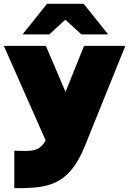

<svg xmlns="http://www.w3.org/2000/svg" viewBox="-35 -787 676 1005"><path d="M40 2V198C208 198 323 191 409 -22L621 -547H405L308 -306L205 -547H-15L204 -52C177 -3 145 3 94 3C78 3 60 2 40 2ZM83 -607H223L307 -684L391 -607H531L403 -767H211Z"/></svg>

Font: Chess Sans Black
Style: Regular
Weight: 900
Designer: Wolf Bōese
Foundry: Wolf Bōese
Version: Version 7.223;Glyphs 3.3 (3306)